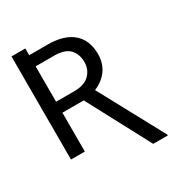

<svg xmlns="http://www.w3.org/2000/svg" viewBox="-213 -906 1149 1228"><g transform="rotate(-30 361.0 -292.0)"><path d="M559.7 176.1 313.6 -286.9H156.2V0H54V-761.4H156.2V-711.6H291.2Q412.6 -711.6 476.9 -656.6Q541.2 -601.6 541.2 -497.2Q541.2 -431.8 506.6 -382.6Q471.9 -333.5 409.1 -307.9L667.6 170.5V176.1ZM156.2 -367.9H291.2Q365.8 -367.9 403.1 -405.4Q440.3 -442.8 440.3 -497.2Q440.3 -556.8 405.7 -593Q371.1 -629.3 291.2 -629.3H156.2Z"/></g></svg>

Font: Inter UI
Style: Regular
Weight: 400
Designer: Rasmus Andersson
Foundry: rsms
Version: 3.2;8d6f07862